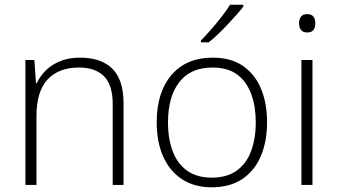

<svg xmlns="http://www.w3.org/2000/svg" viewBox="-20 -786 1437 816"><path d="M320 -541Q410 -541 457.5 -494Q505 -447 505 -347V0H459V-344Q459 -425 422 -462Q385 -499 316 -499Q229 -499 182 -448Q135 -397 135 -294V0H88V-531H126L133 -432H136Q150 -462 174.5 -486.5Q199 -511 235.5 -526Q272 -541 320 -541Z M1115 -266Q1115 -185 1088.5 -122.5Q1062 -60 1009.5 -25Q957 10 879 10Q805 10 752.5 -25Q700 -60 673 -122Q646 -184 646 -266Q646 -394 709 -467.5Q772 -541 884 -541Q962 -541 1013 -505.5Q1064 -470 1089.5 -408.5Q1115 -347 1115 -266ZM694 -266Q694 -196 714 -143Q734 -90 775.5 -60.5Q817 -31 880 -31Q944 -31 985.5 -60.5Q1027 -90 1047 -143.5Q1067 -197 1067 -266Q1067 -333 1048 -385.5Q1029 -438 989 -468.5Q949 -499 883 -499Q790 -499 742 -437Q694 -375 694 -266ZM1014 -758Q1002 -742 984.5 -722.5Q967 -703 947.5 -682Q928 -661 907.5 -641.5Q887 -622 867 -606H834V-614Q854 -634 877.5 -661Q901 -688 923 -716.5Q945 -745 958 -766H1014Z M1308 -531V0H1261V-531ZM1285 -726Q1304 -726 1312 -715.5Q1320 -705 1320 -687Q1320 -669 1312 -658.5Q1304 -648 1285 -648Q1268 -648 1259.5 -658.5Q1251 -669 1251 -687Q1251 -705 1259.5 -715.5Q1268 -726 1285 -726Z"/></svg>

Font: Noto Sans Syriac Eastern ExtraLight
Style: Regular
Weight: 250
Designer: Patrick Giasson and the Monotype Design Team
Foundry: Monotype Imaging Inc.
Version: Version 3.001